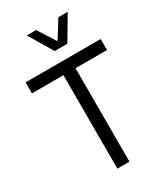

<svg xmlns="http://www.w3.org/2000/svg" viewBox="-240 -1097 1029 1194"><g transform="rotate(-30 274.0 -500.5)"><path d="M263.2 -829.1 161.1 -1000H228L309.1 -873L388.2 -1000H455.1L354 -829.1ZM547.9 -671.9H321.8V-1H234.9V-671.9H8.8V-751H547.9Z"/></g></svg>

Font: ø
Style: ø
Weight: 400
Designer: Samuel Oakes
Foundry: Samuel Oakes
Version: Version 1.000;PS 001.000;hotconv 1.0.88;makeotf.lib2.5.64775